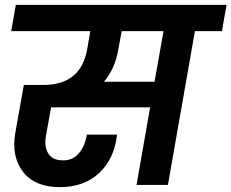

<svg xmlns="http://www.w3.org/2000/svg" viewBox="-20 -760 951 789"><path d="M466 -556Q453 -478 407 -424H615L652 -632H480ZM26 -632 45 -740H911L892 -632H781L670 0H541L597 -319H190L169 -203Q161 -157 178.5 -129Q196 -101 239 -101Q279 -101 304 -130Q329 -159 337 -207H461Q450 -108 388 -49.5Q326 9 226 9Q123 9 74.5 -54Q26 -117 43 -215L78 -411H159Q311 -411 338 -556L351 -632Z"/></svg>

Font: Poppins SemiBold
Style: Italic
Weight: 600
Italic angle: -10°
Designer: Ninad Kale (Devanagari), Jonny Pinhorn (Latin)
Foundry: Indian Type Foundry
Version: Version 3.200;PS 1.000;hotconv 16.6.54;makeotf.lib2.5.65590